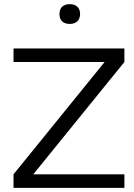

<svg xmlns="http://www.w3.org/2000/svg" viewBox="-20 -903 646 923"><path d="M578 -670H45V-605H483L45 -65V0H578V-65H140L578 -605ZM266 -834C266 -806 283 -788 315 -788C347 -788 364 -806 365 -834V-836C365 -865 347 -883 315 -883C283 -883 266 -865 266 -836Z"/></svg>

Font: LT Wave Text Light
Style: Regular
Weight: 300
Designer: Daniel Lyons
Version: Version 2.5 (Glyphs App)